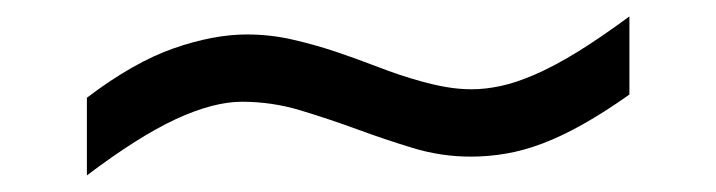

<svg xmlns="http://www.w3.org/2000/svg" viewBox="-20 -415 873 234"><path d="M747.1 -299.8Q716.8 -278.3 690.7 -263.7Q664.6 -249 641.4 -240.2Q618.2 -231.4 596.7 -227.8Q575.2 -224.1 554.2 -224.1Q517.6 -224.1 483.2 -234.6Q448.7 -245.1 414.8 -257.6Q380.9 -270 346.2 -280.5Q311.5 -291 274.9 -291Q240.2 -291 194.3 -269.8Q148.4 -248.5 85.9 -201.2V-295.9Q142.6 -338.9 191.4 -356Q240.2 -373 280.8 -373Q309.1 -373 335.9 -366.9Q362.8 -360.8 388.9 -352.1Q415 -343.3 440.9 -333.3Q466.8 -323.2 493.2 -315.9Q508.8 -311.5 524.4 -308.8Q540 -306.2 555.2 -306.2Q571.3 -306.2 589.8 -310.1Q608.4 -314 631.6 -324Q654.8 -334 683.1 -351.3Q711.4 -368.7 747.1 -395Z"/></svg>

Font: Charis SIL Cyr
Style: Bold Italic
Weight: 700
Italic angle: -11°
Foundry: SIL International
Version: Version 5.000